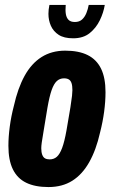

<svg xmlns="http://www.w3.org/2000/svg" viewBox="-20 -745 461 777"><path d="M176 12Q122 12 86 -5.5Q50 -23 32 -60Q14 -97 14 -155Q14 -191 19.5 -232.5Q25 -274 36 -316Q52 -388 79.5 -438Q107 -488 148 -514Q189 -540 244 -540Q299 -540 335 -522Q371 -504 389 -467Q407 -430 407 -372Q407 -335 401.5 -293.5Q396 -252 385 -209Q369 -138 341 -88.5Q313 -39 272.5 -13.5Q232 12 176 12ZM181 -100Q198 -100 210 -110.5Q222 -121 231.5 -146.5Q241 -172 249 -217Q260 -279 265 -311Q270 -343 271.5 -357.5Q273 -372 273 -380Q273 -398 269.5 -408.5Q266 -419 258.5 -423.5Q251 -428 239 -428Q222 -428 210 -417Q198 -406 189 -380.5Q180 -355 172 -309Q162 -247 156.5 -215Q151 -183 149 -168.5Q147 -154 147 -145Q147 -129 151 -118.5Q155 -108 162.5 -104Q170 -100 181 -100ZM276 -590Q239 -590 217.5 -604Q196 -618 186 -640.5Q176 -663 176 -689Q176 -698 177 -706.5Q178 -715 180 -725H246Q244 -703 246.5 -688Q249 -673 257.5 -664.5Q266 -656 283 -656Q301 -656 312 -666Q323 -676 329.5 -692Q336 -708 339 -725H404Q399 -694 384 -663Q369 -632 343 -611Q317 -590 276 -590Z"/></svg>

Font: Archivo ExtraCondensed ExtraBold
Style: Italic
Weight: 800
Width: 2
Italic angle: -10°
Designer: Hector Gatti
Foundry: Omnibus-Type
Version: Version 2.001